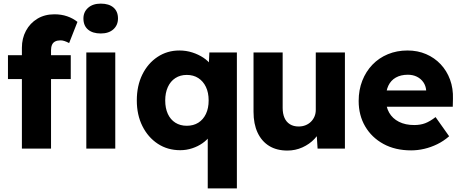

<svg xmlns="http://www.w3.org/2000/svg" viewBox="-20 -821 2550 1061"><path d="M101 -557Q101 -609 123.5 -651Q146 -693 186.5 -717.5Q227 -742 281 -742Q319 -742 351 -731Q383 -720 408 -700L362 -583Q349 -590 337 -594Q325 -598 315 -598Q297 -598 285 -592Q273 -586 267.5 -573.5Q262 -561 262 -543V0H182Q155 0 134.5 0Q114 0 101 0ZM24 -384V-516H371V-384ZM457 0V-531H617V0ZM441 -719Q441 -755 467 -778Q493 -801 537 -801Q582 -801 607 -779.5Q632 -758 632 -719Q632 -682 606.5 -659Q581 -636 537 -636Q492 -636 466.5 -657.5Q441 -679 441 -719Z M1128 220V-128L1163 -120Q1159 -95 1142 -71.5Q1125 -48 1099.5 -30Q1074 -12 1042 -1.5Q1010 9 976 9Q906 9 852 -26.5Q798 -62 767 -124Q736 -186 736 -266Q736 -347 766.5 -409Q797 -471 850.5 -506.5Q904 -542 971 -542Q1009 -542 1043 -531Q1077 -520 1104 -502Q1131 -484 1148 -460.5Q1165 -437 1167 -411L1131 -405L1137 -531H1289V220ZM1133 -266Q1133 -309 1118 -340.5Q1103 -372 1076 -389.5Q1049 -407 1012 -407Q976 -407 949 -389.5Q922 -372 907.5 -340Q893 -308 893 -266Q893 -223 907.5 -191.5Q922 -160 949 -143Q976 -126 1012 -126Q1049 -126 1076 -143Q1103 -160 1118 -191.5Q1133 -223 1133 -266Z M1381 -203V-531H1542V-225Q1542 -193 1552 -170Q1562 -147 1582 -134.5Q1602 -122 1630 -122Q1651 -122 1668.5 -129Q1686 -136 1698.5 -148.5Q1711 -161 1718 -177.5Q1725 -194 1725 -214V-531H1886V0H1735L1728 -109L1758 -121Q1746 -83 1718 -53.5Q1690 -24 1651 -6.5Q1612 11 1568 11Q1509 11 1467.5 -14.5Q1426 -40 1403.5 -88Q1381 -136 1381 -203Z M1962 -263Q1962 -324 1982 -375Q2002 -426 2038 -463.5Q2074 -501 2123.5 -521.5Q2173 -542 2232 -542Q2288 -542 2334.5 -522Q2381 -502 2415 -466Q2449 -430 2467 -381Q2485 -332 2483 -274L2482 -231H2059L2036 -321H2352L2335 -302V-322Q2333 -347 2319.5 -366.5Q2306 -386 2284 -397Q2262 -408 2234 -408Q2195 -408 2167.5 -392.5Q2140 -377 2126 -347.5Q2112 -318 2112 -275Q2112 -231 2130.5 -198.5Q2149 -166 2184.5 -148Q2220 -130 2269 -130Q2303 -130 2329.5 -140Q2356 -150 2387 -174L2462 -68Q2431 -41 2396 -24Q2361 -7 2324.5 1.5Q2288 10 2252 10Q2164 10 2099 -25.5Q2034 -61 1998 -122.5Q1962 -184 1962 -263Z"/></svg>

Font: Our Lexend
Style: Bold
Weight: 700
Designer: Bonnie Shaver-Troup, Thomas Jockin
Foundry: Lexend
Version: Version 1.007